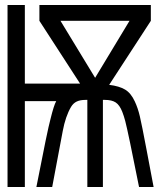

<svg xmlns="http://www.w3.org/2000/svg" viewBox="-20 -745 640 765"><path d="M10 -725H79V-412H299L137 -662V-725H581V-662L415 -407Q455 -402 478.2 -388.2Q501.5 -374.5 517 -341Q529.5 -314.5 537.2 -281.5Q545 -248.5 564 -148L592 0H534Q512.5 -108.5 498.5 -175.2Q484.5 -242 479 -262.8Q473.5 -283.5 467 -300Q456.5 -326.5 441 -336.8Q425.5 -347 398 -347H390V0H328V-347H321Q299.5 -347 285.8 -340.5Q272 -334 263 -319Q241 -281.5 230 -223L188 0H125Q170 -231 181 -270Q194.5 -325.5 204 -342H79V0H10ZM496 -662H221L359 -435Z"/></svg>

Font: JuliaMono Light
Style: Regular
Weight: 300
Monospace: yes
Designer: cormullion
Foundry: corm
Version: Version 0.054; ttfautohint (v1.8.4)